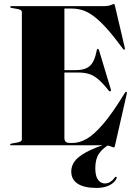

<svg xmlns="http://www.w3.org/2000/svg" viewBox="-20 -731 674 966"><path d="M31 -696Q31 -700 37 -700H504Q523 -700 537 -705.5Q551 -711 554 -711Q556.5 -711 559 -699L608 -490Q609 -482.5 606 -481Q603 -479.5 599 -485Q552 -549 516 -588.8Q480 -628.5 450.5 -650.2Q421 -672 394.5 -680Q368 -688 340 -688H304V-378H360Q408 -378 432 -399.2Q456 -420.5 467 -479Q468 -485 472 -485Q476.5 -485 478 -479L538 -280Q539.5 -274 536 -272Q532 -270 528 -274Q498.5 -311 475.5 -331Q452.5 -351 429 -358.5Q405.5 -366 375 -366H304V-37Q304 -12 329 -12H348Q379.5 -12 415.8 -32.2Q452 -52.5 499 -107Q546 -161.5 609 -265Q613 -270.5 616 -269Q619 -267.5 618 -260L559 -1Q556.5 11 554 11Q551 11 537 5.5Q523 0 504 0H37Q31 0 31 -4Q31 -7.5 39 -9L67 -14Q90 -18 90 -29V-671Q90 -682 67 -686L39 -691Q31 -692.5 31 -696ZM532.5 -12.5 535.5 -7Q497 14 478.2 41.8Q459.5 69.5 459.5 114.5Q459.5 156 473.5 174Q487.5 192 507.5 192Q523.5 192 536.5 183Q549.5 174 557 162.5Q560.5 156.5 565.5 159Q569 161.5 565.5 168.5Q556 188.5 530 201.5Q504 214.5 464.5 214.5Q404 214.5 371.2 193.5Q338.5 172.5 338.5 131.5Q338.5 104.5 355.2 81Q372 57.5 414.2 34.5Q456.5 11.5 532.5 -12.5Z"/></svg>

Font: Fraunces 144pt Black
Style: Regular
Weight: 900
Version: Version 1.000;[0bf87f6ff]